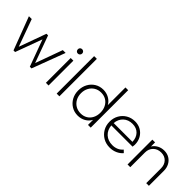

<svg xmlns="http://www.w3.org/2000/svg" viewBox="131 -1618 2544 2544"><g transform="rotate(45 1403.0 -346.0)"><path d="M203 0 27 -465H80L218 -84L356 -465H386L524 -84L662 -465H715L540 0H509L371 -375L233 0Z M835 -573Q817 -573 806 -585Q795 -597 795 -615Q795 -632 806 -643.5Q817 -655 835 -655Q852 -655 864 -643.5Q876 -632 876 -615Q876 -597 864 -585Q852 -573 835 -573ZM810 0V-465H860V0Z M1012 0V-702H1063V0Z M1414 10Q1348 10 1296 -22Q1244 -54 1214 -108.5Q1184 -163 1184 -232Q1184 -301 1214 -356Q1244 -411 1296 -443Q1348 -475 1414 -475Q1473 -475 1522.5 -447.5Q1572 -420 1599 -371V-702H1650V0H1599V-95Q1573 -46 1524 -18Q1475 10 1414 10ZM1423 -38Q1475 -38 1515.5 -62.5Q1556 -87 1578.5 -131Q1601 -175 1601 -232Q1601 -289 1578 -333.5Q1555 -378 1514.5 -402.5Q1474 -427 1420 -427Q1367 -427 1325.5 -402Q1284 -377 1260 -333Q1236 -289 1236 -233Q1236 -176 1260 -132Q1284 -88 1326 -63Q1368 -38 1423 -38Z M2014 10Q1944 10 1889 -22Q1834 -54 1802 -109Q1770 -164 1770 -233Q1770 -302 1801 -356.5Q1832 -411 1886 -443Q1940 -475 2008 -475Q2071 -475 2119.5 -446.5Q2168 -418 2196 -368Q2224 -318 2224 -253Q2224 -241 2220 -214H1822Q1829 -134 1881.5 -86Q1934 -38 2017 -38Q2062 -38 2100 -54.5Q2138 -71 2165 -104L2199 -71Q2167 -33 2118.5 -11.5Q2070 10 2014 10ZM2007 -428Q1929 -428 1879 -381.5Q1829 -335 1822 -258H2174Q2172 -335 2127 -381.5Q2082 -428 2007 -428Z M2340 0V-465H2391V-388Q2416 -428 2459 -451.5Q2502 -475 2556 -475Q2611 -475 2652.5 -449.5Q2694 -424 2717 -380Q2740 -336 2740 -282V0H2690V-276Q2690 -344 2650 -386Q2610 -428 2544 -428Q2477 -428 2434 -385.5Q2391 -343 2391 -276V0Z"/></g></svg>

Font: Outfit ExtraLight
Style: Regular
Weight: 200
Designer: Rodrigo Fuenzalida
Foundry: fragTYPE
Version: Version 1.100; ttfautohint (v1.8.4.7-5d5b);gftools[0.9.27]